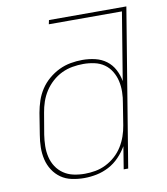

<svg xmlns="http://www.w3.org/2000/svg" viewBox="-83 -805 766 882"><g transform="rotate(-10 300.0 -363.5)"><path d="M239 8Q210 8 181.5 2Q153 -4 131 -19.5Q109 -35 94 -58Q79 -81 72.5 -108.5Q66 -136 66.5 -165Q67 -194 72 -223L88 -323Q93 -351 102 -378Q111 -405 127 -429.5Q143 -454 166 -473.5Q189 -493 215 -505.5Q241 -518 269 -523Q297 -528 324 -528Q355 -528 384 -521Q413 -514 435.5 -497Q458 -480 471.5 -454.5Q485 -429 490 -400L542 -716H201L205 -735H566L445 0H424L441 -105Q426 -79 404 -56Q382 -33 354.5 -18.5Q327 -4 297.5 2Q268 8 239 8ZM245 -11Q269 -11 294.5 -15.5Q320 -20 344 -32Q368 -44 388 -62Q408 -80 422 -102.5Q436 -125 444.5 -149.5Q453 -174 457 -199L473 -299Q478 -325 478.5 -351.5Q479 -378 473.5 -402.5Q468 -427 455 -448.5Q442 -470 422 -484Q402 -498 376.5 -503.5Q351 -509 325 -509Q300 -509 274 -504.5Q248 -500 224 -488.5Q200 -477 179.5 -458.5Q159 -440 144.5 -417.5Q130 -395 121.5 -370Q113 -345 109 -320L92 -220Q88 -194 87.5 -167.5Q87 -141 93 -116Q99 -91 112.5 -70.5Q126 -50 146.5 -36Q167 -22 192.5 -16.5Q218 -11 245 -11Z"/></g></svg>

Font: Iosevka SS04 Thin Extended
Style: Italic
Weight: 100
Width: 7
Italic angle: -9°
Monospace: yes
Designer: Belleve Invis
Foundry: Belleve Invis
Version: Version 19.0.0; ttfautohint (v1.8.4)